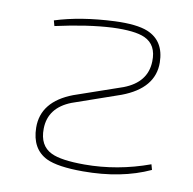

<svg xmlns="http://www.w3.org/2000/svg" viewBox="-63 -555 633 631"><g transform="rotate(10 253.5 -240.0)"><path d="M73 -460Q158 -487 271 -492Q344 -495 381 -480Q439 -456 440 -384Q441 -298 335 -258L177 -203Q103 -174 102 -104Q101 -47 143 -27Q176 -11 254 -11Q364 -11 471 -50L476 -32Q381 12 253 12Q169 12 131 -6Q78 -32 77 -103Q76 -190 178 -229L337 -284Q413 -313 415 -383Q417 -439 375 -458Q342 -473 267 -470Q186 -466 78 -442Z"/></g></svg>

Font: Taylor Sans Thin
Style: Regular
Weight: 100
Italic angle: -8°
Designer: Natanael Gama
Version: Version 1.001 September 8, 2015